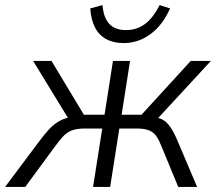

<svg xmlns="http://www.w3.org/2000/svg" viewBox="-42 -733 852 753"><path d="M-22 0 106 -171Q130 -204 150.5 -226Q171 -248 195 -260.5Q219 -273 255 -277L231 -260L88 -494H160L287 -283H368L401 -494H468L435 -283H513L706 -494H785L569 -260L553 -276Q581 -272 597 -263Q613 -254 627 -233.5Q641 -213 658 -172L731 0H657L593 -155Q583 -181 572.5 -197Q562 -213 544.5 -221Q527 -229 493 -229H426L390 0H323L359 -229H290Q258 -229 238.5 -221Q219 -213 204.5 -197Q190 -181 171 -155L57 0ZM443 -564Q403 -564 374.5 -579.5Q346 -595 330.5 -625.5Q315 -656 312 -700L360 -713Q364 -664 386.5 -639.5Q409 -615 452 -615Q494 -615 526 -638.5Q558 -662 584 -713L625 -700Q605 -655 577 -625Q549 -595 515 -579.5Q481 -564 443 -564Z"/></svg>

Font: Nunito Sans 7pt SemiCondensed Light
Style: Italic
Weight: 300
Width: 4
Italic angle: -9°
Designer: Vernon Adams
Foundry: Vernon Adams
Version: Version 3.101;gftools[0.9.27]